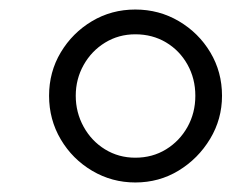

<svg xmlns="http://www.w3.org/2000/svg" viewBox="-20 -650 511 403"><path d="M83 -449Q83 -499 107.5 -540Q132 -581 173 -605.5Q214 -630 264 -630Q314 -630 355.5 -605.5Q397 -581 421.5 -540Q446 -499 446 -449Q446 -400 421 -358.5Q396 -317 355 -292Q314 -267 264 -267Q215 -267 173.5 -291.5Q132 -316 107.5 -357.5Q83 -399 83 -449ZM139 -449Q139 -414 155.5 -384Q172 -354 200.5 -336.5Q229 -319 264 -319Q300 -319 328.5 -336.5Q357 -354 373.5 -383.5Q390 -413 390 -449Q390 -485 373.5 -514.5Q357 -544 328.5 -561Q300 -578 264 -578Q229 -578 200.5 -560.5Q172 -543 155.5 -513.5Q139 -484 139 -449Z"/></svg>

Font: Tiro Tamil
Style: Italic
Weight: 400
Italic angle: -11°
Designer: Tamil: Fernando Mello & Fiona Ross, assisted by Kaja Sojewska. Latin: John Hudson with Paul Hanslow, assisted by Kaja So
Foundry: Tiro Typeworks Ltd.
Version: Version 1.52